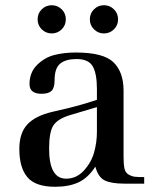

<svg xmlns="http://www.w3.org/2000/svg" viewBox="-20 -703 596 735"><path d="M181 -275 241 -289Q298 -303 351 -321V-363Q351 -421 335 -449Q319 -477 273 -477Q232 -477 210.5 -459.5Q189 -442 189 -396Q189 -367 177.5 -355.5Q166 -344 139 -344Q93 -344 93 -381Q93 -426 122 -454.5Q151 -483 188 -492.5Q225 -502 270 -502Q376 -502 414.5 -464.5Q453 -427 453 -356V-102Q453 -74 456.5 -58Q460 -42 472 -35Q484 -28 495.5 -26.5Q507 -25 532 -25V0H456Q407 0 381.5 -12Q356 -24 345 -65Q317 -22 280.5 -5Q244 12 191 12Q116 12 85 -24.5Q54 -61 54 -133Q54 -194 85 -227Q116 -260 181 -275ZM351 -293 247 -262Q201 -248 184.5 -223Q168 -198 168 -134Q168 -19 233 -19Q273 -19 301.5 -50.5Q330 -82 340.5 -120.5Q351 -159 351 -197ZM340 -590.5Q324 -606 324 -629Q324 -652 340 -667.5Q356 -683 378 -683Q400 -683 416 -667.5Q432 -652 432 -629Q432 -606 416 -590.5Q400 -575 378 -575Q356 -575 340 -590.5ZM140 -590.5Q124 -606 124 -629Q124 -652 140 -667.5Q156 -683 178 -683Q200 -683 216 -667.5Q232 -652 232 -629Q232 -606 216 -590.5Q200 -575 178 -575Q156 -575 140 -590.5Z"/></svg>

Font: Justus
Style: Oldstyle
Weight: 500
Version: Version 001.000